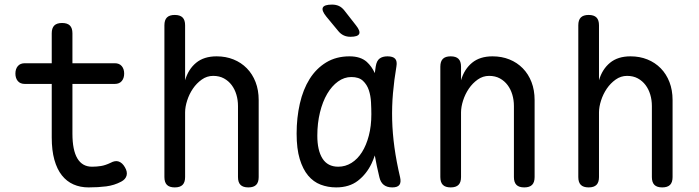

<svg xmlns="http://www.w3.org/2000/svg" viewBox="-20 -805 3040 835"><path d="M479 -530Q499 -530 509.5 -517.5Q520 -505 520 -485Q520 -465 509.5 -452.5Q499 -440 479 -440H295V-224Q295 -152 316.5 -116Q338 -80 380 -80Q400 -80 419 -83Q438 -86 461 -97Q481 -108 496.5 -102.5Q512 -97 523 -78Q535 -58 530.5 -41.5Q526 -25 507 -15Q477 1 442 5.5Q407 10 365 10Q329 10 299.5 -3Q270 -16 249 -42.5Q228 -69 216.5 -110Q205 -151 205 -207V-440H88Q68 -440 57.5 -452.5Q47 -465 47 -485Q47 -505 57.5 -517.5Q68 -530 88 -530H205V-660Q205 -683 216 -694Q227 -705 250 -705Q273 -705 284 -694Q295 -683 295 -660V-530Z M785 -316V-35Q785 -12 774 -1Q763 10 740 10Q717 10 706 -1Q695 -12 695 -35V-695Q695 -718 706 -729Q717 -740 740 -740Q763 -740 774 -729Q785 -718 785 -695V-456Q799 -504 833 -532Q867 -560 922 -560Q962 -560 995.5 -546.5Q1029 -533 1053.5 -508Q1078 -483 1091.5 -448Q1105 -413 1105 -370V-35Q1105 -12 1094 -1Q1083 10 1060 10Q1037 10 1026 -1Q1015 -12 1015 -35V-344Q1015 -370 1008 -393.5Q1001 -417 987.5 -435Q974 -453 954 -464Q934 -475 907 -475Q880 -475 857.5 -459Q835 -443 819 -419.5Q803 -396 794 -368Q785 -340 785 -316Z M1442 10Q1406 10 1374.5 -2Q1343 -14 1320 -41.5Q1297 -69 1283.5 -113.5Q1270 -158 1270 -224Q1270 -293 1284 -354.5Q1298 -416 1326.5 -461.5Q1355 -507 1398.5 -533.5Q1442 -560 1500 -560Q1548 -560 1575 -536Q1597 -516 1610 -487Q1612 -502 1614 -516Q1618 -541 1631 -550.5Q1644 -560 1665 -560Q1689 -560 1698.5 -549.5Q1708 -539 1704 -516Q1694 -457 1689 -399.5Q1684 -342 1685.5 -283.5Q1687 -225 1695.5 -163.5Q1704 -102 1720 -34Q1725 -12 1717 -1Q1709 10 1686 10Q1663 10 1649 -1Q1635 -12 1630 -34Q1618 -83 1610 -129Q1604 -111 1596 -94Q1574 -48 1536.5 -19Q1499 10 1442 10ZM1451 -80Q1482 -80 1508.5 -96.5Q1535 -113 1554 -143Q1573 -173 1584 -215Q1595 -257 1595 -308Q1595 -332 1593.5 -360.5Q1592 -389 1584 -413Q1576 -437 1558.5 -453.5Q1541 -470 1508 -470Q1477 -470 1450 -450.5Q1423 -431 1403 -397Q1383 -363 1371.5 -316Q1360 -269 1360 -215Q1360 -151 1382.5 -115.5Q1405 -80 1451 -80ZM1452 -669 1399 -733Q1378 -759 1384 -772Q1390 -785 1424 -785Q1441 -785 1454 -779Q1467 -773 1478 -759L1528 -695Q1548 -670 1542 -657.5Q1536 -645 1504 -645Q1488 -645 1475 -651Q1462 -657 1452 -669Z M1985 -316V-35Q1985 -12 1974 -1Q1963 10 1940 10Q1917 10 1906 -1Q1895 -12 1895 -35V-515Q1895 -538 1906 -549Q1917 -560 1940 -560Q1963 -560 1974 -549Q1985 -538 1985 -515V-456Q1999 -504 2033 -532Q2067 -560 2122 -560Q2162 -560 2195.5 -546.5Q2229 -533 2253.5 -508Q2278 -483 2291.5 -448Q2305 -413 2305 -370V-35Q2305 -12 2294 -1Q2283 10 2260 10Q2237 10 2226 -1Q2215 -12 2215 -35V-344Q2215 -370 2208 -393.5Q2201 -417 2187.5 -435Q2174 -453 2154 -464Q2134 -475 2107 -475Q2080 -475 2057.5 -459Q2035 -443 2019 -419.5Q2003 -396 1994 -368Q1985 -340 1985 -316Z M2585 -316V-35Q2585 -12 2574 -1Q2563 10 2540 10Q2517 10 2506 -1Q2495 -12 2495 -35V-695Q2495 -718 2506 -729Q2517 -740 2540 -740Q2563 -740 2574 -729Q2585 -718 2585 -695V-456Q2599 -504 2633 -532Q2667 -560 2722 -560Q2762 -560 2795.5 -546.5Q2829 -533 2853.5 -508Q2878 -483 2891.5 -448Q2905 -413 2905 -370V-35Q2905 -12 2894 -1Q2883 10 2860 10Q2837 10 2826 -1Q2815 -12 2815 -35V-344Q2815 -370 2808 -393.5Q2801 -417 2787.5 -435Q2774 -453 2754 -464Q2734 -475 2707 -475Q2680 -475 2657.5 -459Q2635 -443 2619 -419.5Q2603 -396 2594 -368Q2585 -340 2585 -316Z"/></svg>

Font: Maple Mono NF
Style: Regular
Weight: 400
Monospace: yes
Designer: subframe7536
Version: Version 7.000